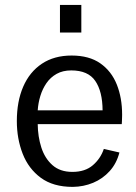

<svg xmlns="http://www.w3.org/2000/svg" viewBox="-20 -731 541 763"><path d="M269 11.7Q191.4 11.7 142.3 -24.4Q93.3 -60.5 70.1 -120.1Q46.9 -179.7 46.9 -250Q46.9 -328.1 72.3 -386.7Q97.7 -445.3 146.5 -477.8Q195.3 -510.3 264.6 -510.3Q334.5 -510.3 378.7 -479.2Q422.9 -448.2 444.1 -395.3Q465.3 -342.3 465.3 -275.4Q465.3 -273.4 465.1 -265.9Q464.8 -258.3 464.6 -250.2Q464.4 -242.2 463.9 -237.8H129.9Q130.4 -188 144.3 -144.8Q158.2 -101.6 188.5 -74.7Q218.8 -47.9 267.6 -47.9Q318.4 -47.9 349.1 -74.5Q379.9 -101.1 392.6 -139.2L454.6 -125Q443.4 -81.5 415.8 -51Q388.2 -20.5 350.1 -4.6Q312 11.2 269 11.7ZM129.9 -292.5H387.7Q387.2 -367.7 358.6 -409.4Q330.1 -451.2 263.2 -451.2Q229.5 -451.2 205.1 -437.5Q180.7 -423.8 164.8 -400.9Q148.9 -377.9 140.4 -349.9Q131.8 -321.8 129.9 -292.5ZM218.3 -601.6V-711.4H303.2V-601.6Z"/></svg>

Font: Pontano Sans
Style: Regular
Weight: 400
Designer: Vernon Adams
Foundry: Vernon Adams
Version: Version 2.001